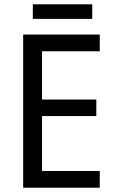

<svg xmlns="http://www.w3.org/2000/svg" viewBox="-20 -875 540 895"><path d="M445 0H88V-714H445V-636H176V-411H429V-334H176V-78H445ZM410 -855V-787H133V-855Z"/></svg>

Font: Noto Sans Kannada SemiCondensed
Style: Regular
Weight: 400
Width: 4
Designer: Jelle Bosma - Monotype Design Team
Foundry: Monotype Imaging Inc.
Version: Version 2.005; ttfautohint (v1.8.4.7-5d5b)